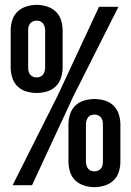

<svg xmlns="http://www.w3.org/2000/svg" viewBox="-20 -763 540 791"><path d="M131 -380Q110 -380 89 -386Q68 -392 52.5 -407Q37 -422 30.5 -443Q24 -464 24 -485V-638Q24 -659 30.5 -680Q37 -701 52.5 -715.5Q68 -730 89 -736.5Q110 -743 131 -743Q152 -743 173 -736.5Q194 -730 209.5 -715.5Q225 -701 231.5 -680Q238 -659 238 -638V-485Q238 -464 231.5 -443Q225 -422 209.5 -407Q194 -392 173 -386Q152 -380 131 -380ZM32 0 217 -368 388 -735H468L283 -368L112 0ZM131 -444Q139 -444 146 -447Q153 -450 157.5 -456Q162 -462 164 -470Q166 -478 166 -485V-638Q166 -645 164 -652.5Q162 -660 157.5 -666Q153 -672 146 -675Q139 -678 131 -678Q123 -678 116 -675Q109 -672 104 -666Q99 -660 97.5 -652.5Q96 -645 96 -638V-485Q96 -478 97.5 -470Q99 -462 104 -456Q109 -450 116 -447Q123 -444 131 -444ZM369 8Q348 8 327 1.5Q306 -5 290.5 -19.5Q275 -34 268.5 -55Q262 -76 262 -98V-250Q262 -271 268.5 -292Q275 -313 290.5 -328Q306 -343 327 -349Q348 -355 369 -355Q390 -355 411 -349Q432 -343 447.5 -328Q463 -313 469.5 -292Q476 -271 476 -250V-98Q476 -76 469.5 -55Q463 -34 447.5 -19.5Q432 -5 411 1.5Q390 8 369 8ZM369 -57Q377 -57 384 -60Q391 -63 396 -69Q401 -75 402.5 -82.5Q404 -90 404 -98V-250Q404 -257 402.5 -265Q401 -273 396 -279Q391 -285 384 -288Q377 -291 369 -291Q361 -291 354 -288Q347 -285 342.5 -279Q338 -273 336 -265Q334 -257 334 -250V-98Q334 -90 336 -82.5Q338 -75 342.5 -69Q347 -63 354 -60Q361 -57 369 -57Z"/></svg>

Font: Iosevka Term SS14
Style: Regular
Weight: 400
Monospace: yes
Designer: Belleve Invis
Foundry: Belleve Invis
Version: Version 24.1.1; ttfautohint (v1.8.4)